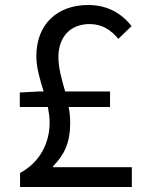

<svg xmlns="http://www.w3.org/2000/svg" viewBox="-20 -746 595 766"><path d="M59 -319H171C175 -298 178 -278 178 -257C178 -173 137 -97 60 -56V0H506V-79H192V-83C237 -129 260 -177 260 -256C260 -278 258 -299 254 -319H419V-381H240C227 -428 213 -472 213 -518C213 -596 258 -650 338 -650C388 -650 423 -626 452 -591L505 -642C466 -691 411 -726 332 -726C207 -726 125 -648 125 -522C125 -474 140 -428 154 -381H134L59 -377Z"/></svg>

Font: ChiuKong Gothic CL
Style: Regular
Weight: 400
Designer: Ryoko NISHIZUKA 西塚涼子 (kana, bopomofo & ideographs); Paul D. Hunt (Latin, Greek & Cyrillic); Sandoll Communications 산돌커뮤니
Foundry: Adobe
Version: Version 1.300